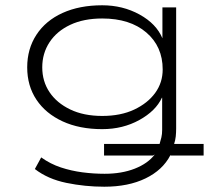

<svg xmlns="http://www.w3.org/2000/svg" viewBox="-20 -520 812 727"><path d="M375 187Q302 187 231.5 172.5Q161 158 112 120L136 76Q171 101 210.5 114Q250 127 292 132.5Q334 138 376 138Q441 138 490.5 118.5Q540 99 566 65L559 69H374V25H596L584 26Q588 13 591 0.5Q594 -12 594 -28V-150H593Q570 -100 507.5 -65.5Q445 -31 367 -31Q281 -31 217 -60.5Q153 -90 118 -142.5Q83 -195 83 -265Q83 -335 118 -388.5Q153 -442 217 -471Q281 -500 367 -500Q445 -500 508.5 -465Q572 -430 595 -375V-492H647V-34Q647 -18 645.5 -3.5Q644 11 639 26L630 25H751V69H628L625 68Q596 124 531 155.5Q466 187 375 187ZM367 -81Q437 -81 488 -105Q539 -129 567.5 -168Q596 -207 596 -257Q596 -344 534 -397Q472 -450 367 -450Q297 -450 246 -426Q195 -402 167.5 -360Q140 -318 140 -265Q140 -212 167.5 -171Q195 -130 246 -105.5Q297 -81 367 -81Z"/></svg>

Font: Nunito Sans 7pt Expanded ExtraLight
Style: Regular
Weight: 250
Width: 7
Designer: Vernon Adams
Foundry: Vernon Adams
Version: Version 3.101;gftools[0.9.27]